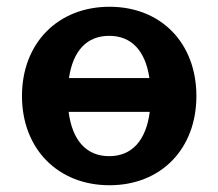

<svg xmlns="http://www.w3.org/2000/svg" viewBox="-20 -534 645 568"><path d="M423 -203C412 -118 370 -72 303 -72C236 -72 194 -118 183 -203ZM184 -303C196 -384 237 -428 303 -428C369 -428 410 -384 422 -303ZM45 -250C45 -94 151 14 304 14C456 14 561 -93 561 -250C561 -406 457 -514 304 -514C151 -514 45 -406 45 -250Z"/></svg>

Font: Perun
Style: Bold
Weight: 700
Foundry: Copyright (c) Stefan Peev, Context Ltd, 2016
Version: Version 1.089